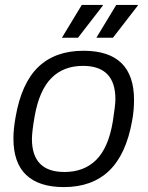

<svg xmlns="http://www.w3.org/2000/svg" viewBox="-20 -743 596 775"><path d="M230 -590.8 310.1 -723.1H395V-720.2L294.9 -590.8ZM369.1 -590.8 449.2 -723.1H536.1V-720.2L436 -590.8ZM237.8 12.2Q137.7 12.2 85.9 -36.6Q34.2 -85.4 34.2 -184.1Q34.2 -222.7 43 -271Q66.9 -408.2 135 -473.1Q203.1 -538.1 316.9 -538.1Q521 -538.1 521 -339.8Q521 -295.9 513.2 -254.9Q488.8 -118.7 419.9 -53.2Q351.1 12.2 237.8 12.2ZM240.2 -48.8Q319.3 -48.8 368.4 -97.7Q417.5 -146.5 435.1 -251Q445.8 -318.4 445.8 -342.8Q445.8 -477.1 314.9 -477.1Q236.3 -477.1 187.5 -428Q138.7 -378.9 120.1 -274.9Q108.9 -211.4 108.9 -182.1Q108.9 -48.8 240.2 -48.8Z"/></svg>

Font: Archivo Light
Style: Italic
Weight: 300
Italic angle: -10°
Designer: Hector Gatti
Foundry: Omnibus-Type
Version: Version 2.001